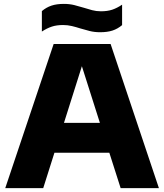

<svg xmlns="http://www.w3.org/2000/svg" viewBox="-20 -966 844 986"><path d="M7 0 255.5 -740H548L796 0H599.5L541.5 -181.5H259.5L202 0ZM308.5 -335H493L400.5 -626ZM494 -800.5Q465 -800.5 440.2 -806.8Q415.5 -813 392.5 -820Q371 -827 349.2 -832.2Q327.5 -837.5 304 -837.5Q270.5 -837.5 245.8 -829.2Q221 -821 195 -804V-909Q217.5 -928 244 -937Q270.5 -946 308 -946Q337 -946 361.8 -939.8Q386.5 -933.5 409.5 -926.5Q431 -919.5 452.8 -913.8Q474.5 -908 498 -908Q531.5 -908 556.2 -916.2Q581 -924.5 607 -942V-837Q584.5 -818 558 -809.2Q531.5 -800.5 494 -800.5Z"/></svg>

Font: Encode Sans SemiExpanded SemiExpanded ExtraBold
Style: Regular
Weight: 800
Width: 6
Designer: Multiple Designers
Foundry: Impallari Type
Version: Version 3.000; ttfautohint (v1.8.3) -l 8 -r 50 -G 200 -x 14 